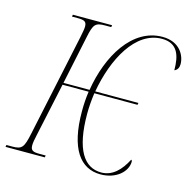

<svg xmlns="http://www.w3.org/2000/svg" viewBox="-128 -829 941 945"><g transform="rotate(15 342.5 -356.5)"><path d="M465 10C545 10 597 -39 598 -89C598 -94 596 -99 593 -99C563 -41 523 0 466 0C379 0 325 -79 325 -262C325 -295 328 -333 333 -368H553L555 -378H335C365 -549 451 -713 586 -713C666 -713 684 -654 684 -579C700 -586 706 -599 706 -616C706 -659 675 -723 586 -723C432 -723 335 -557 306 -378H173L225 -625C239 -693 248 -704 298 -704H329L331 -714H131L129 -704H158C191 -704 204 -699 204 -673C204 -660 200 -642 195 -616L85 -98C69 -21 60 -10 10 -10H-19L-21 0H179L181 -10H150C117 -10 104 -15 104 -41C104 -54 107 -72 113 -98L171 -368H304C299 -335 297 -300 297 -267C297 -76 362 10 465 10Z"/></g></svg>

Font: Noto Serif Display Condensed Thin
Style: Italic
Weight: 100
Width: 3
Italic angle: -12°
Designer: Monotype Design Team
Foundry: Monotype Imaging Inc.
Version: Version 2.009